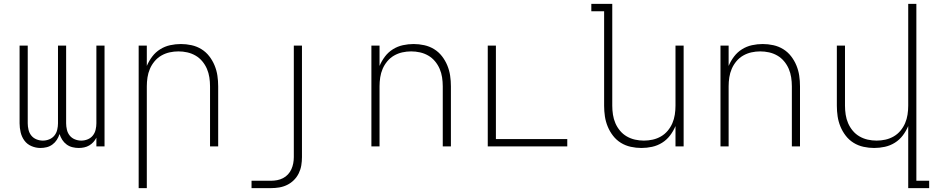

<svg xmlns="http://www.w3.org/2000/svg" viewBox="-20 -755 4840 990"><path d="M188 8Q165 8 142.5 -1.5Q120 -11 106 -30Q92 -49 86.5 -72.5Q81 -96 81 -119V-520H123V-119Q123 -103 127 -86Q131 -69 141.5 -56Q152 -43 168 -36.5Q184 -30 201 -30Q218 -30 234 -36.5Q250 -43 260.5 -56Q271 -69 275 -86Q279 -103 279 -119V-520H321V-119Q321 -103 325 -86Q329 -69 339.5 -56Q350 -43 366 -36.5Q382 -30 399 -30Q416 -30 432 -36.5Q448 -43 458.5 -56Q469 -69 473 -86Q477 -103 477 -119V-520H519V0H477V-45Q471 -33 461.5 -22.5Q452 -12 440 -5Q428 2 414 5Q400 8 386 8Q370 8 353.5 4Q337 0 323.5 -10Q310 -20 301 -34Q292 -48 287 -64Q282 -48 273 -34Q264 -20 250.5 -10Q237 0 221 4Q205 8 188 8Z M695 215V-520H737V-415Q748 -441 765 -463.5Q782 -486 806 -501Q830 -516 857.5 -522Q885 -528 913 -528Q940 -528 967.5 -522Q995 -516 1018.5 -501.5Q1042 -487 1059 -465Q1076 -443 1086.5 -417.5Q1097 -392 1101 -365Q1105 -338 1105 -310V0H1063V-310Q1063 -333 1059.5 -356Q1056 -379 1047 -400Q1038 -421 1023 -439Q1008 -457 988 -468.5Q968 -480 945.5 -485Q923 -490 900 -490Q877 -490 854.5 -485Q832 -480 812 -468.5Q792 -457 777 -439Q762 -421 753 -400Q744 -379 740.5 -356Q737 -333 737 -310V215Z M1277 215V177H1377Q1393 177 1409 174Q1425 171 1439.5 163.5Q1454 156 1465 144Q1476 132 1482.5 117.5Q1489 103 1492 87Q1495 71 1495 55V-520H1537V55Q1537 77 1533.5 98Q1530 119 1520.5 138.5Q1511 158 1495.5 173.5Q1480 189 1460.5 198.5Q1441 208 1420 211.5Q1399 215 1377 215Z M1895 0V-520H1937V-415Q1948 -441 1965 -463.5Q1982 -486 2006 -501Q2030 -516 2057.5 -522Q2085 -528 2113 -528Q2140 -528 2167.5 -522Q2195 -516 2218.5 -501.5Q2242 -487 2259 -465Q2276 -443 2286.5 -417.5Q2297 -392 2301 -365Q2305 -338 2305 -310V0H2263V-310Q2263 -333 2259.5 -356Q2256 -379 2247 -400Q2238 -421 2223 -439Q2208 -457 2188 -468.5Q2168 -480 2145.5 -485Q2123 -490 2100 -490Q2077 -490 2054.5 -485Q2032 -480 2012 -468.5Q1992 -457 1977 -439Q1962 -421 1953 -400Q1944 -379 1940.5 -356Q1937 -333 1937 -310V0Z M2495 0V-520H2537V-38H2905V0Z M3287 8Q3260 8 3232.5 2Q3205 -4 3181.5 -18.5Q3158 -33 3141 -55Q3124 -77 3113.5 -102.5Q3103 -128 3099 -155Q3095 -182 3095 -210V-697H3029V-735H3137V-210Q3137 -187 3140.5 -164Q3144 -141 3153 -120Q3162 -99 3177 -81Q3192 -63 3212 -51.5Q3232 -40 3254.5 -35Q3277 -30 3300 -30Q3323 -30 3345.5 -35Q3368 -40 3388 -51.5Q3408 -63 3423 -81Q3438 -99 3447 -120Q3456 -141 3459.5 -164Q3463 -187 3463 -210V-520H3505V0H3463V-105Q3452 -79 3435 -56.5Q3418 -34 3394 -19Q3370 -4 3342.5 2Q3315 8 3287 8Z M3695 0V-520H3737V-415Q3748 -441 3765 -463.5Q3782 -486 3806 -501Q3830 -516 3857.5 -522Q3885 -528 3913 -528Q3940 -528 3967.5 -522Q3995 -516 4018.5 -501.5Q4042 -487 4059 -465Q4076 -443 4086.5 -417.5Q4097 -392 4101 -365Q4105 -338 4105 -310V0H4063V-310Q4063 -333 4059.5 -356Q4056 -379 4047 -400Q4038 -421 4023 -439Q4008 -457 3988 -468.5Q3968 -480 3945.5 -485Q3923 -490 3900 -490Q3877 -490 3854.5 -485Q3832 -480 3812 -468.5Q3792 -457 3777 -439Q3762 -421 3753 -400Q3744 -379 3740.5 -356Q3737 -333 3737 -310V0Z M4663 215V-105Q4652 -79 4635 -56.5Q4618 -34 4594 -19Q4570 -4 4542.5 2Q4515 8 4487 8Q4460 8 4432.5 2Q4405 -4 4381.5 -18.5Q4358 -33 4341 -55Q4324 -77 4313.5 -102.5Q4303 -128 4299 -155Q4295 -182 4295 -210V-520H4337V-210Q4337 -187 4340.5 -164Q4344 -141 4353 -120Q4362 -99 4377 -81Q4392 -63 4412 -51.5Q4432 -40 4454.5 -35Q4477 -30 4500 -30Q4523 -30 4545.5 -35Q4568 -40 4588 -51.5Q4608 -63 4623 -81Q4638 -99 4647 -120Q4656 -141 4659.5 -164Q4663 -187 4663 -210V-735H4705V177H4771V215Z"/></svg>

Font: Iosevka Extralight Extended
Style: Regular
Weight: 200
Width: 7
Monospace: yes
Designer: Belleve Invis
Foundry: Belleve Invis
Version: Version 32.5.0; ttfautohint (v1.8.4)